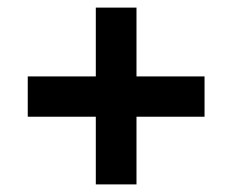

<svg xmlns="http://www.w3.org/2000/svg" viewBox="-20 -577 610 505"><path d="M232 -270H53V-376H232V-557H339V-376H518V-270H339V-92H232Z"/></svg>

Font: Noto Sans Devanagari UI
Style: Bold
Weight: 700
Designer: Jelle Bosma - Monotype Design Team
Foundry: Monotype Imaging Inc.
Version: Version 2.004; ttfautohint (v1.8.4.7-5d5b)